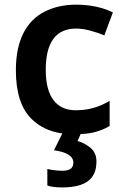

<svg xmlns="http://www.w3.org/2000/svg" viewBox="-20 -572 541 832"><path d="M397.9 127.9C397.9 103 389.6 83.5 373 69.3C356.4 55.2 337.4 44.9 315.9 39.1L329.6 8.8C352.5 7.8 372.1 5.4 388.7 1C412.1 -4.9 434.1 -13.7 455.1 -25.9V-134.8C412.1 -109.9 368.2 -94.2 308.1 -94.2C224.1 -94.2 178.2 -153.3 178.2 -269C178.2 -388.7 222.2 -448.2 310.1 -448.2C348.6 -448.2 390.6 -435.1 432.1 -418.9L469.2 -518.1C431.6 -537.1 377.9 -551.8 310.1 -551.8C259.3 -551.8 214.4 -542 175.3 -522.5C96.7 -483.4 48.8 -401.4 48.8 -268.1C48.8 -171.9 71.3 -101.6 116.2 -57.1C150.9 -22.5 195.3 -1.5 250 6.3L213.9 79.1C270 86.9 297.9 105 297.9 132.8C297.9 159.7 278.3 168 249 168C229 168 200.7 164.1 185.1 160.2V231.9C200.7 237.3 222.7 240.2 248 240.2C356 240.2 397.9 200.2 397.9 127.9Z"/></svg>

Font: Noto Reveo Sans
Style: Regular
Weight: 600
Designer: Monotype Design Team
Foundry: Monotype Imaging Inc.
Version: Version 2.007